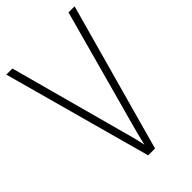

<svg xmlns="http://www.w3.org/2000/svg" viewBox="-217 -793 871 871"><g transform="rotate(-45 219.0 -357.0)"><path d="M438 -714H399L247 -159C235 -117 227 -83 218 -46C211 -83 201 -119 190 -158L39 -714H0L196 0H240Z"/></g></svg>

Font: Noto Sans Georgian Condensed ExtraLight
Style: Regular
Weight: 200
Width: 3
Designer: Monotype Design Team, Akaki Razmadze
Foundry: Google LLC
Version: Version 2.005